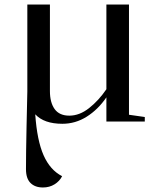

<svg xmlns="http://www.w3.org/2000/svg" viewBox="-20 -538 693 850"><path d="M95 211Q95 142 97.5 23.5Q100 -95 101 -133V-518H201V-135Q201 -84 222 -55Q243 -26 287 -26Q332 -26 374.5 -59.5Q417 -93 451 -143V-518H551V-30L621 -20V0H451V-107Q414 -53 364 -21.5Q314 10 256 10Q175 10 136 -32Q144 84 173 149.5Q202 215 255 242Q244 264 221.5 278Q199 292 170 292Q135 292 115 272Q95 252 95 211Z"/></svg>

Font: Prata
Style: Regular
Weight: 400
Designer: Ivan Petrov
Foundry: Cyreal
Version: Version 2.000